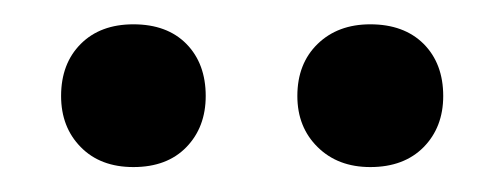

<svg xmlns="http://www.w3.org/2000/svg" viewBox="-20 -664 402 154"><path d="M87 -530Q60.5 -530 44.8 -546Q29 -562 29 -587Q29 -613 44.8 -628.8Q60.5 -644.5 87 -644.5Q114 -644.5 129.5 -628.8Q145 -613 145 -587Q145 -562 129.5 -546Q114 -530 87 -530ZM277 -530Q251 -530 234.8 -546Q218.5 -562 218.5 -587Q218.5 -613 234.8 -628.8Q251 -644.5 277 -644.5Q304 -644.5 319.8 -628.8Q335.5 -613 335.5 -587Q335.5 -562 319.8 -546Q304 -530 277 -530Z"/></svg>

Font: Fraunces 9pt
Style: Regular
Weight: 400
Version: Version 1.000;[b76b70a41]